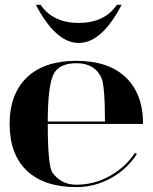

<svg xmlns="http://www.w3.org/2000/svg" viewBox="-20 -762 626 787"><path d="M127 -742.2H146.5Q197.3 -668 302.7 -668Q408.2 -668 459 -742.2H478.5Q397.5 -585.9 302.7 -585.9Q209 -585.9 127 -742.2ZM175.8 -263.7H410.2Q410.2 -412.1 395.5 -443.4Q368.2 -502.9 293 -502.9Q218.8 -502.9 197.3 -453.1Q175.8 -401.4 175.8 -263.7ZM293 4.9Q161.1 4.9 89.8 -62.5Q19.5 -129.9 19.5 -253.9Q19.5 -377 90.8 -445.3Q162.1 -512.7 293 -512.7Q423.8 -512.7 495.1 -445.3Q566.4 -377 566.4 -253.9H175.8Q175.8 -81.1 195.3 -53.7Q231.4 -4.9 293 -4.9Q366.2 -4.9 430.7 -41Q495.1 -77.1 533.2 -135.7L541 -130.9Q502 -69.3 435.5 -32.2Q369.1 4.9 293 4.9Z"/></svg>

Font: spinwerad
Style: Bold
Weight: 700
Width: 7
Version: Version 0.3